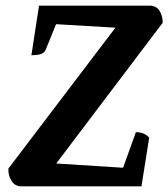

<svg xmlns="http://www.w3.org/2000/svg" viewBox="-20 -661 597 681"><path d="M56.4 0Q33.1 0 20.9 -19.3Q8.7 -38.6 9.7 -63L419.3 -602.2L434.2 -560.2L155.4 -576.6L183.2 -586L141.8 -484.1Q137.8 -474.6 126.6 -469.9Q115.4 -465.2 91.4 -465.2L118.4 -641H510.3Q534.6 -641 546 -622.3Q557.5 -603.5 557 -580.2L151.7 -44.4L150.8 -82.9L442.4 -64.4L410 -47.8L462 -192.3Q476.7 -192.3 488 -187.8Q499.3 -183.3 509.2 -173L481.7 0Z"/></svg>

Font: Petrona
Style: Italic
Weight: 400
Italic angle: -9°
Designer: Ringo R. Seeber
Foundry: Ringo R. Seeber
Version: Version 2.001; ttfautohint (v1.8.3)